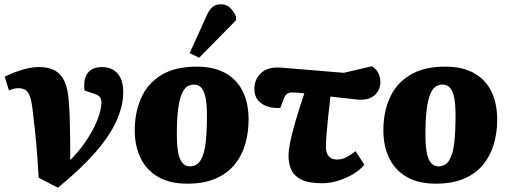

<svg xmlns="http://www.w3.org/2000/svg" viewBox="-20 -844 2384 899"><path d="M251 35 161 -12Q158 -62 155.5 -99Q153 -136 150 -168Q147 -200 143.5 -235.5Q140 -271 134 -317Q129 -367 120.5 -391Q112 -415 99 -423Q86 -431 65 -431Q57 -431 46.5 -429Q36 -427 22 -420L2 -485Q20 -494 46.5 -504.5Q73 -515 103 -522.5Q133 -530 163 -530Q190 -530 213.5 -523.5Q237 -517 255.5 -500.5Q274 -484 285.5 -455Q297 -426 301 -382Q305 -343 306.5 -293Q308 -243 308.5 -190.5Q309 -138 309 -94Q343 -129 368 -163Q393 -197 410 -228Q427 -259 437 -285Q447 -311 451 -331Q455 -351 455 -362Q455 -379 448 -389Q441 -399 418 -406L376 -420Q369 -472 390 -501Q411 -530 457 -530Q504 -530 530.5 -500Q557 -470 557 -412Q557 -346 523.5 -274Q490 -202 421.5 -125Q353 -48 251 35Z M857 16Q775 16 720.5 -15.5Q666 -47 638.5 -103.5Q611 -160 611 -234Q611 -317 640.5 -384.5Q670 -452 734.5 -492Q799 -532 901 -532Q981 -532 1035 -502Q1089 -472 1116.5 -416.5Q1144 -361 1144 -283Q1144 -224 1128.5 -170Q1113 -116 1079 -74Q1045 -32 990 -8Q935 16 857 16ZM869 -65Q903 -65 920.5 -95.5Q938 -126 943.5 -180Q949 -234 949 -305Q949 -350 943.5 -381.5Q938 -413 925 -430.5Q912 -448 888 -448Q869 -448 854.5 -437.5Q840 -427 829.5 -400.5Q819 -374 813.5 -328.5Q808 -283 808 -215Q808 -167 813.5 -133.5Q819 -100 833 -82.5Q847 -65 869 -65ZM913 -574 868 -595 945 -765Q958 -796 973.5 -810Q989 -824 1015 -824Q1040 -824 1057.5 -807.5Q1075 -791 1085 -766V-749Z M1488 14Q1424 14 1390 -3.5Q1356 -21 1343.5 -50Q1331 -79 1331 -113Q1331 -139 1338 -175Q1345 -211 1361 -267Q1377 -323 1405 -407Q1388 -409 1373 -410Q1358 -411 1347 -411Q1334 -411 1324 -404.5Q1314 -398 1306 -375L1293 -339Q1264 -336 1235.5 -344.5Q1207 -353 1189 -373.5Q1171 -394 1171 -427Q1171 -474 1204 -503.5Q1237 -533 1301 -527L1590 -503L1722 -534Q1746 -517 1753.5 -497.5Q1761 -478 1761 -460Q1761 -425 1737 -401Q1713 -377 1669 -377Q1658 -377 1637.5 -379.5Q1617 -382 1589 -385Q1561 -388 1527 -392Q1525 -375 1523.5 -359Q1522 -343 1520 -327.5Q1518 -312 1516.5 -297.5Q1515 -283 1514 -269Q1513 -255 1511.5 -242.5Q1510 -230 1509 -217.5Q1508 -205 1507.5 -194.5Q1507 -184 1506.5 -175Q1506 -166 1506 -157Q1506 -127 1519.5 -112Q1533 -97 1557 -97Q1581 -97 1601.5 -107.5Q1622 -118 1645 -136L1686 -73Q1666 -48 1633 -28.5Q1600 -9 1562.5 2.5Q1525 14 1488 14Z M2021 16Q1939 16 1884.5 -15.5Q1830 -47 1802.5 -103.5Q1775 -160 1775 -234Q1775 -317 1804.5 -384.5Q1834 -452 1898.5 -492Q1963 -532 2065 -532Q2145 -532 2199 -502Q2253 -472 2280.5 -416.5Q2308 -361 2308 -283Q2308 -224 2292.5 -170Q2277 -116 2243 -74Q2209 -32 2154 -8Q2099 16 2021 16ZM2033 -65Q2067 -65 2084.5 -95.5Q2102 -126 2107.5 -180Q2113 -234 2113 -305Q2113 -350 2107.5 -381.5Q2102 -413 2089 -430.5Q2076 -448 2052 -448Q2033 -448 2018.5 -437.5Q2004 -427 1993.5 -400.5Q1983 -374 1977.5 -328.5Q1972 -283 1972 -215Q1972 -167 1977.5 -133.5Q1983 -100 1997 -82.5Q2011 -65 2033 -65Z"/></svg>

Font: Literata 18pt ExtraBold
Style: Italic
Weight: 800
Italic angle: -2°
Designer: Latin by Veronika Burian and Jose Scaglione. Greek by Irene Vlachou. Cyrillic by Vera Evstafieva
Foundry: TypeTogether
Version: Version 3.103;gftools[0.9.29]